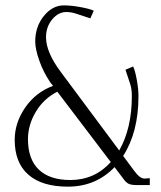

<svg xmlns="http://www.w3.org/2000/svg" viewBox="-20 -695 605 721"><path d="M169.4 -384.8Q143.1 -423.3 127.7 -467Q112.3 -510.7 112.3 -539.1Q112.3 -594.7 144.5 -634.8Q176.8 -674.8 219.7 -674.8Q246.1 -674.8 281.5 -668.5Q316.9 -662.1 332 -654.8L319.3 -626L263.2 -644.5Q245.1 -649.9 229 -649.9Q199.2 -649.9 176 -622.1Q152.8 -594.2 152.8 -555.2Q152.8 -498.5 209 -423.8L427.7 -129.9Q475.1 -213.4 475.1 -334Q475.1 -358.9 469.7 -377L451.2 -433.1L480 -445.3Q487.3 -430.2 493.7 -395.3Q500 -360.4 500 -334Q500 -198.7 442.4 -109.4L482.4 -55.7Q504.4 -24.4 522.9 -24.4Q524.9 -24.4 542.5 -25.9V0H495.1Q472.7 0 462.9 -4.9Q453.1 -9.8 443.8 -22.9L410.2 -67.4Q339.8 5.9 234.9 5.9Q137.7 5.9 86.4 -39.1Q35.2 -84 35.2 -169.9Q35.2 -233.9 74.7 -291.3Q114.3 -348.6 179.2 -372.6ZM396 -86.4 195.3 -350.6Q144 -324.7 114.5 -275.1Q85 -225.6 85 -172.4Q85 -97.2 125.7 -58.1Q166.5 -19 244.1 -19Q335 -19 396 -86.4Z"/></svg>

Font: Reswysokr
Style: Regular
Weight: 500
Version: Version 0.984